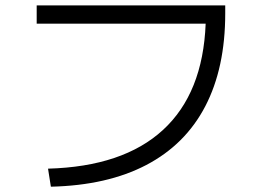

<svg xmlns="http://www.w3.org/2000/svg" viewBox="-20 -704 978 728"><path d="M759.8 -614.3H119.1V-683.6H834V-653.3Q834 -446.3 758.3 -301Q682.6 -155.8 534.7 -78.4Q386.7 -1 172.9 3.9L162.1 -64.5Q446.8 -72.3 598.1 -211.4Q749.5 -350.6 759.8 -614.3Z"/></svg>

Font: Pretendard
Style: Regular
Weight: 400
Designer: Base glyphs from Inter by Rasmus Andersson; Hangeul glyphs from Noto Sans CJK(Source Han Sans) by Jang Soo-young and Kan
Foundry: Kil Hyung-jin
Version: Version 1.309